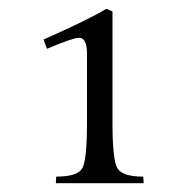

<svg xmlns="http://www.w3.org/2000/svg" viewBox="-20 -728 430 437"><path d="M236 -449Q236 -365 247 -345.5Q258 -326 306 -326L307 -311H107L108 -326Q157 -326 167.5 -345.5Q178 -365 178 -449V-606Q178 -642 160 -642Q146 -642 87 -617L79 -638Q181 -683 222 -708L236 -702Z"/></svg>

Font: Gilda Display
Style: Regular
Weight: 400
Designer: Eduardo Rodriguez Tunni
Foundry: Eduardo Rodriguez Tunni
Version: Version 1.001